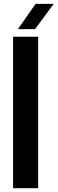

<svg xmlns="http://www.w3.org/2000/svg" viewBox="-20 -994 304 1014"><path d="M49 0V-800H181.5V0ZM74.5 -840 168 -973.5H263.5L165 -840Z"/></svg>

Font: Big Shoulders Text Thin ExtraBold
Style: Regular
Weight: 800
Version: Version 2.002